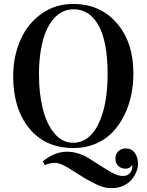

<svg xmlns="http://www.w3.org/2000/svg" viewBox="-20 -734 744 974"><path d="M46.9 -346.2Q46.9 -446.8 83 -529.8Q119.1 -612.8 189.2 -663.3Q259.3 -713.9 350.6 -713.9Q488.3 -713.9 572.5 -616.7Q656.7 -519.5 656.7 -361.8Q656.7 -304.2 645.3 -250Q633.8 -195.8 609.4 -147.2Q585 -98.6 550 -62.3Q515.1 -25.9 464.4 -4.4Q413.6 17.1 353.5 17.1Q210.4 17.1 128.7 -82.5Q46.9 -182.1 46.9 -346.2ZM177.7 -356.9Q177.7 -260.7 196.8 -183.3Q215.8 -106 255.6 -57.9Q295.4 -9.8 350.6 -9.8Q432.6 -9.8 479.2 -105Q525.9 -200.2 525.9 -357.9Q525.9 -522 480.2 -604.5Q434.6 -687 353.5 -687Q325.2 -687 299.6 -675.3Q273.9 -663.6 251.5 -637.7Q229 -611.8 212.9 -574Q196.8 -536.1 187.3 -480.5Q177.7 -424.8 177.7 -356.9ZM197.3 84.5Q256.8 35.6 320.3 35.6Q351.1 35.6 379.9 45.4Q408.7 55.2 428.2 67.4Q517.6 125 543.9 139.6Q577.6 158.7 602.5 158.7Q627 158.7 639.2 144Q651.4 129.4 651.4 110.4Q651.4 109.4 651.1 106.9Q650.9 104.5 650.9 103.5L649.4 104Q639.2 121.6 617.2 121.6Q593.8 121.6 579.6 107.2Q565.4 92.8 565.4 71.3Q565.4 47.9 580.3 33.4Q595.2 19 617.7 19Q647.5 19 663.8 41.7Q680.2 64.5 680.2 97.7Q680.2 116.7 671.6 137.7Q663.1 158.7 647.5 177.2Q631.8 195.8 606.2 208Q580.6 220.2 550.3 220.2Q529.3 220.2 516.1 218Q502.9 215.8 476.3 204.6Q449.7 193.4 410.6 170.4L323.2 115.7Q308.6 106.9 290.8 99.6Q272.9 92.3 259.8 92.3Q230.5 92.3 207 104Z"/></svg>

Font: Vidaloka
Style: Regular
Weight: 400
Designer: Cyreal (www.cyreal.org)
Foundry: Cyreal (www.cyreal.org)
Version: Version 1.011